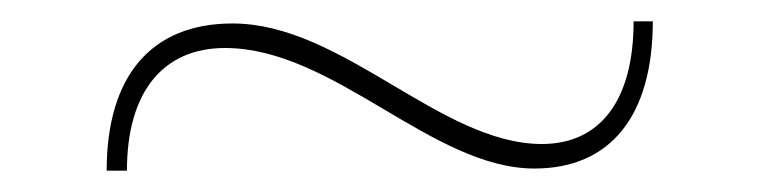

<svg xmlns="http://www.w3.org/2000/svg" viewBox="-20 -348 710 180"><path d="M191 -303C293 -303 385 -190 481 -190C552 -190 592 -239 592 -328H574C574 -253 542 -213 488 -213C393 -213 301 -326 198 -326C122 -326 80 -277 80 -188H99C99 -262 133 -303 191 -303Z"/></svg>

Font: Sprat Light
Style: Regular
Weight: 300
Designer: Ethan Nakache
Foundry: Collletttivo
Version: Version 2.000;Glyphs 3.2 (3217)